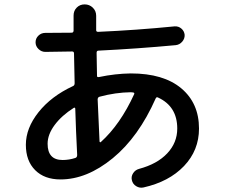

<svg xmlns="http://www.w3.org/2000/svg" viewBox="-20 -825 1040 888"><path d="M321.3 -326.2Q265.6 -291 232.9 -247.1Q200.2 -203.1 200.2 -160.2Q200.2 -85 269.5 -85Q299.8 -85 329.1 -94.7Q336.9 -97.7 336.9 -108.4Q331.1 -220.7 328.1 -322.3Q328.1 -325.2 325.7 -326.7Q323.2 -328.1 321.3 -326.2ZM441.4 -377.9Q432.6 -376 431.6 -366.2Q433.6 -310.5 440.4 -170.9Q440.4 -168.9 442.4 -167.5Q444.3 -166 446.3 -168Q536.1 -249 600.6 -389.6Q603.5 -396.5 594.7 -397.5Q593.8 -397.5 589.8 -397.9Q585.9 -398.4 585 -398.4Q514.6 -397.5 441.4 -377.9ZM259.8 4.9Q185.5 4.9 142.6 -38.1Q99.6 -81.1 99.6 -155.3Q99.6 -232.4 158.2 -306.2Q216.8 -379.9 317.4 -426.8Q325.2 -429.7 325.2 -440.4L322.3 -578.1Q322.3 -586.9 313.5 -586.9Q231.4 -585 189.5 -585Q171.9 -585 158.2 -598.1Q144.5 -611.3 144.5 -629.4Q144.5 -647.5 157.7 -660.2Q170.9 -672.9 189.5 -672.9Q271.5 -672.9 311.5 -673.8Q319.3 -673.8 320.3 -682.6V-752.9Q320.3 -775.4 335 -790Q349.6 -804.7 371.6 -804.7Q393.6 -804.7 409.2 -789.6Q424.8 -774.4 424.8 -752V-685.5Q424.8 -677.7 433.6 -677.7Q610.4 -685.5 788.1 -703.1Q805.7 -704.1 818.8 -692.9Q832 -681.6 834 -664.1Q835 -646.5 822.8 -632.3Q810.5 -618.2 793 -616.2Q614.3 -599.6 435.5 -590.8Q426.8 -590.8 426.8 -581.1Q427.7 -563.5 427.7 -527.8Q427.7 -492.2 428.7 -473.6Q428.7 -466.8 438.5 -468.8Q512.7 -484.4 585 -485.4Q736.3 -485.4 818.4 -416.5Q900.4 -347.7 900.4 -230.5Q900.4 -129.9 831.1 -57.1Q761.7 15.6 643.6 42Q626 45.9 609.9 36.1Q593.8 26.4 589.8 7.8Q585.9 -8.8 595.7 -23.9Q605.5 -39.1 623 -43.9Q707 -66.4 753.4 -115.7Q799.8 -165 799.8 -230.5Q799.8 -333 710.9 -374Q704.1 -377.9 700.2 -370.1Q621.1 -191.4 501.5 -93.3Q381.8 4.9 259.8 4.9Z"/></svg>

Font: Rounded Mgen+ 2m medium
Style: Regular
Weight: 500
Designer: [Source Han Sans]
Ryoko NISHIZUKA  (kana & ideographs); Paul D. Hunt (Latin, Greek & Cyrillic); Wenlong ZHANG  (bopomofo
Version: Version 1.059.20150602